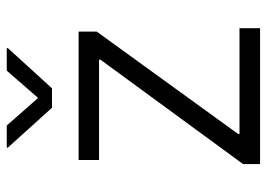

<svg xmlns="http://www.w3.org/2000/svg" viewBox="-132 -666 797 574"><g transform="rotate(-90 267.0 -378.5)"><path d="M64 0V-50.8L376 -477.1V-481.4H76.2V-542.5H460V-488.3L153.8 -65.4V-61.5H470.2V0ZM179.2 -757.3 261.7 -663.6 343.3 -757.3H410.6V-753.9L290.5 -622.1H232.4L113.3 -753.9V-757.3Z"/></g></svg>

Font: Inter 16pt Light
Style: Regular
Weight: 300
Version: Version 4.001;git-66647c0bb